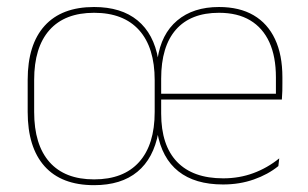

<svg xmlns="http://www.w3.org/2000/svg" viewBox="-20 -517 878 548"><path d="M248.5 11.5Q155.5 11.5 107.2 -42.5Q59 -96.5 59 -197.5V-289Q59 -390 107.5 -443.5Q156 -497 248.5 -497Q326 -497 372.5 -458.8Q419 -420.5 431.5 -348H429.5Q440 -420 485.8 -458.5Q531.5 -497 605 -497Q663.5 -497 703.8 -473.5Q744 -450 765 -405.2Q786 -360.5 786 -296.5V-279.5Q786 -268.5 785.8 -257.5Q785.5 -246.5 784.5 -233H767.5Q767.5 -250.5 767.5 -266.5Q767.5 -282.5 767.5 -296Q767.5 -355.5 748.8 -396.5Q730 -437.5 694 -459Q658 -480.5 605 -480.5Q524.5 -480.5 482.2 -432.5Q440 -384.5 440 -292.5V-240V-236V-193Q440 -102.5 485.2 -55.2Q530.5 -8 617 -8Q663 -8 703 -22.8Q743 -37.5 777 -65L774.5 -43Q745 -19 704.5 -4.8Q664 9.5 616.5 9.5Q536.5 9.5 489.2 -28Q442 -65.5 429 -139H432Q418.5 -65 372.2 -26.8Q326 11.5 248.5 11.5ZM430 -233V-249.5H778V-233ZM248.5 -5Q332.5 -5 377 -54.5Q421.5 -104 421.5 -197.5V-288Q421.5 -381.5 377 -431Q332.5 -480.5 248.5 -480.5Q165 -480.5 121.2 -431.2Q77.5 -382 77.5 -289V-197.5Q77.5 -104 121.2 -54.5Q165 -5 248.5 -5Z"/></svg>

Font: Anek Gujarati Thin
Style: Regular
Weight: 250
Version: Version 1.003